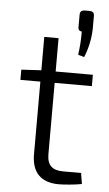

<svg xmlns="http://www.w3.org/2000/svg" viewBox="-55 -798 478 843"><g transform="rotate(5 184.5 -377.0)"><path d="M299 -558C315 -596 325 -641 326 -685V-741C326 -756 320 -762 303 -762H286C270 -762 263 -756 263 -741V-688C262 -676 269 -669 279 -669C279 -626 277 -602 272 -566ZM330 -50H251C203 -50 180 -71 180 -120V-434H344V-484H180V-631H117V-484L29 -479V-434H117V-113C117 -35 157 8 237 8C258 8 308 4 338 -2Z"/></g></svg>

Font: SnT
Style: Regular
Weight: 300
Designer: Natanael Gama
Version: Version 1.001;PS 001.001;hotconv 1.0.70;makeotf.lib2.5.58329